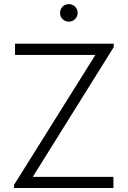

<svg xmlns="http://www.w3.org/2000/svg" viewBox="-20 -938 638 958"><path d="M323.5 -830C348 -830 367.5 -849.5 367.5 -873.5C367.5 -898.5 348 -917.5 323.5 -917.5C298.5 -917.5 279.5 -898.5 279.5 -873.5C279.5 -849.5 298.5 -830 323.5 -830ZM546 0V-55.5H143.5L547.5 -703V-720H55V-664H456L50 -15.5V0Z"/></svg>

Font: Hauora Light
Style: Regular
Weight: 300
Designer: Wayne Shih
Foundry: WCYS
Version: Version 1.001;hotconv 1.0.109;makeotfexe 2.5.65596